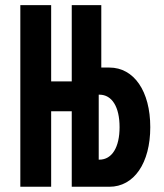

<svg xmlns="http://www.w3.org/2000/svg" viewBox="-20 -713 626 733"><path d="M57.6 0H175.3V-288.1H253.9V0H397.5C491.7 0 553.7 -90.3 553.7 -227.5C553.7 -364.7 491.7 -455.1 397.5 -455.1H366.7V-693.4H253.9V-402.3H175.3V-693.4H57.6ZM356.9 -351.6H359.4C407.7 -351.6 436.5 -304.7 436.5 -227.5C436.5 -150.9 407.7 -103.5 359.4 -103.5H356.9Z"/></svg>

Font: Cascadia Mono SemiBold
Style: Regular
Weight: 600
Monospace: yes
Designer: Aaron Bell
Foundry: Saja Typeworks
Version: Version 2404.023